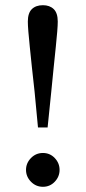

<svg xmlns="http://www.w3.org/2000/svg" viewBox="-20 -705 329 738"><path d="M145 13Q118 13 99 -6.5Q80 -26 80 -52Q80 -78 99 -97.5Q118 -117 145 -117Q172 -117 190.5 -97.5Q209 -78 209 -52Q209 -26 190.5 -6.5Q172 13 145 13ZM145 -685Q171 -685 186.5 -670Q202 -655 202 -622Q202 -608 200 -583.5Q198 -559 194.5 -525Q191 -491 186.5 -447.5Q182 -404 177 -352L163 -215H126L113 -352Q107 -404 102.5 -447.5Q98 -491 94.5 -525Q91 -559 89 -583.5Q87 -608 87 -622Q87 -655 102.5 -670Q118 -685 145 -685Z"/></svg>

Font: Source Serif 4 Variable
Style: Regular
Weight: 400
Designer: Frank Grießhammer
Foundry: Adobe
Version: Version 4.005;hotconv 1.1.0;makeotfexe 2.6.0